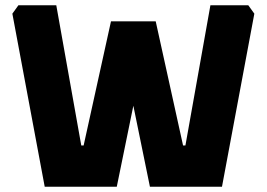

<svg xmlns="http://www.w3.org/2000/svg" viewBox="-20 -710 1014 730"><path d="M27 -658 50 -690H194L289 -157H298L402 -629H572L676 -157H685L780 -690H924L947 -658L824 0H550L487 -308L424 0H150Z"/></svg>

Font: Oxanium ExtraLight ExtraBold
Style: Regular
Weight: 800
Version: Version 2.000